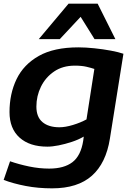

<svg xmlns="http://www.w3.org/2000/svg" viewBox="-21 -810 728 1050"><path d="M-1 174 34 72Q83 89 138.5 100.5Q194 112 248 112Q329 112 375 77Q421 42 434 -40L437 -63Q408 -46 371.5 -34Q335 -22 300 -15Q265 -8 238 -8Q141 -8 86 -57.5Q31 -107 31 -197Q31 -297 69.5 -377Q108 -457 191 -504Q274 -551 408 -551Q447 -551 495 -546Q543 -541 585.5 -533Q628 -525 654 -516L580 -52Q559 82 481.5 151Q404 220 264 220Q187 220 119.5 207Q52 194 -1 174ZM495 -433Q477 -439 451.5 -445Q426 -451 388 -451Q322 -451 275 -419Q228 -387 203 -336Q178 -285 178 -227Q178 -170 211.5 -142Q245 -114 304 -114Q336 -114 377.5 -126.5Q419 -139 452 -157ZM191 -596 354 -790H513L610 -596H496L420 -718L306 -596Z"/></svg>

Font: Georama Extended SemiBold
Style: Italic
Weight: 600
Width: 7
Italic angle: -9°
Designer: Jean-Baptiste Levee
Foundry: Production Type
Version: Version 1.000